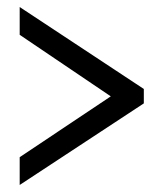

<svg xmlns="http://www.w3.org/2000/svg" viewBox="-20 -631 465 546"><path d="M36 -105V-184L295 -357L36 -532V-611L389 -378V-337Z"/></svg>

Font: Noto Serif Ethiopic ExtraCondensed ExtraBold
Style: Regular
Weight: 800
Width: 2
Designer: Monotype Design Team
Foundry: Monotype Imaging Inc.
Version: Version 2.102; ttfautohint (v1.8.4.7-5d5b)